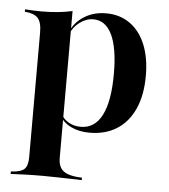

<svg xmlns="http://www.w3.org/2000/svg" viewBox="-47 -471 616 701"><g transform="rotate(5 260.5 -120.5)"><path d="M17.7 186.3V177.4Q53.2 175.8 66.5 163.7Q79.8 151.6 79.8 119.4V-337.1Q79.8 -375 65.7 -390.3Q51.6 -405.6 17.7 -408.1V-416.9Q33.1 -416.1 47.2 -415.3Q61.3 -414.5 77.4 -414.5Q141.1 -414.5 191.1 -425.8V112.1Q191.1 146.8 211.3 161.3Q231.5 175.8 278.2 177.4V186.3Q263.7 185.5 240.3 185.1Q216.9 184.7 189.9 183.9Q162.9 183.1 136.3 183.1Q98.4 183.1 66.1 184.3Q33.9 185.5 17.7 186.3ZM291.1 11.3Q252.4 11.3 223.4 -2.8Q194.4 -16.9 183.1 -39.5L184.7 -47.6Q194.4 -29 213.7 -18.1Q233.1 -7.3 257.3 -7.3Q308.9 -7.3 335.1 -58.9Q361.3 -110.5 361.3 -210.5Q361.3 -304.8 337.9 -353.6Q314.5 -402.4 269.4 -402.4Q243.5 -402.4 219.4 -384.3Q195.2 -366.1 184.7 -337.9L183.1 -345.2Q197.6 -383.1 232.7 -405.6Q267.7 -428.2 314.5 -428.2Q364.5 -428.2 401.6 -402Q438.7 -375.8 458.5 -327.4Q478.2 -279 478.2 -213.7Q478.2 -142.7 455.6 -92.3Q433.1 -41.9 391.1 -15.3Q349.2 11.3 291.1 11.3Z"/></g></svg>

Font: Playfair 144pt
Style: Bold
Weight: 700
Version: Version 2.001;gftools[0.9.30]